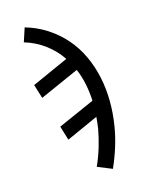

<svg xmlns="http://www.w3.org/2000/svg" viewBox="-113 -604 726 904"><g transform="rotate(-15 250.0 -152.5)"><path d="M324 223 253 194Q272 152 285 108.5Q298 65 306 21Q306 21 306 20.5Q306 20 306 20Q308 6 309.5 -7Q311 -20 312 -34L157 36L136 -33L314 -112Q312 -154 304 -194Q296 -234 280 -271L89 -186L68 -254L246 -334Q216 -379 171.5 -412Q127 -445 73 -461L95 -528Q151 -512 199 -481Q247 -450 283.5 -408Q320 -366 344 -314.5Q368 -263 380 -206Q392 -149 392.5 -89Q393 -29 383 31Q375 80 360 128Q345 176 324 223Z"/></g></svg>

Font: Iosevka SS04
Style: Italic
Weight: 400
Italic angle: -9°
Monospace: yes
Designer: Belleve Invis
Foundry: Belleve Invis
Version: Version 19.0.0; ttfautohint (v1.8.4)